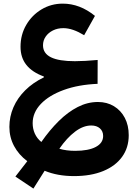

<svg xmlns="http://www.w3.org/2000/svg" viewBox="-20 -651 779 1084"><path d="M315.1 188.7Q357.2 127.7 403.4 92.6Q449.7 57.5 495.1 57.5Q525.5 57.5 543.9 73.6Q562.3 89.8 562.3 116.7Q562.3 156.5 520.9 178.5Q479.4 200.6 404 200.6Q379.6 200.6 357.1 197.6Q334.6 194.7 315.1 188.7ZM213.4 150.6Q189.1 130.8 176.7 103.5Q164.4 76.2 164.4 44.4Q164.4 -15.8 210.8 -64.4Q257.2 -113 340 -143.1Q422.7 -173.2 530.9 -177.7L531.4 -312.5Q495.7 -309.2 462.5 -307.3Q429.4 -305.5 402.6 -305.5Q312.4 -305.5 267.6 -327.6Q222.8 -349.7 222.8 -395.3Q222.8 -422.6 237.9 -444.4Q253 -466.3 279 -479.2Q305.1 -492.1 337.4 -492.1Q364.5 -492.1 394.2 -481.8Q423.8 -471.4 455.1 -452.2L516.1 -561.3Q430.7 -630.5 334.5 -630.5Q268.6 -630.5 214.3 -597.9Q160.1 -565.3 128 -510.1Q95.9 -454.9 95.9 -387.1Q95.9 -325.9 128.9 -284.5Q161.8 -243.1 227.6 -219.1L227.5 -214.2Q165.9 -184.5 122.3 -141.1Q78.6 -97.7 55.8 -45.1Q33 7.5 33 65.5Q33 123.8 59.3 173.2Q85.5 222.5 134.1 259L66.9 345.7L168.5 413.7L232 313.1Q304.3 343.2 397.7 343.2Q493 343.2 562.3 314.9Q631.5 286.6 669.1 234.8Q706.8 183 706.8 112.2Q706.8 56.7 684.7 14.5Q662.6 -27.6 623.3 -51.4Q584.1 -75.2 532.8 -75.2Q474.3 -75.2 418.8 -46.9Q363.3 -18.5 311.9 32.3Q260.4 83.1 213.4 150.6Z"/></svg>

Font: Estedad-FD VF
Style: Regular
Weight: 100
Designer: Amin Abedi
Version: Version 7.3